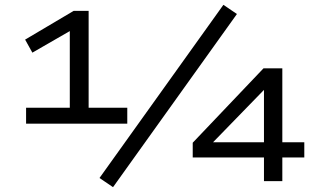

<svg xmlns="http://www.w3.org/2000/svg" viewBox="-20 -750 1336 795"><path d="M88 -238V-304H269V-642H305L114 -532L84 -586L285 -705H347V-304H507V-238ZM448 25 392 -13 905 -730 961 -692ZM1073 0V-98H778V-159L1071 -467H1149V-161H1240V-98H1149V0ZM1073 -161V-386H1081L834 -132L830 -161Z"/></svg>

Font: Nunito Sans 7pt Expanded
Style: Regular
Weight: 400
Width: 7
Designer: Vernon Adams
Foundry: Vernon Adams
Version: Version 3.101;gftools[0.9.27]